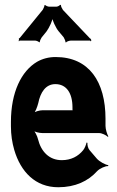

<svg xmlns="http://www.w3.org/2000/svg" viewBox="-20 -778 493 808"><path d="M214 -538C185 -538 159 -531 136 -518C70 -479 26 -390 26 -265V-246C26 -211 31 -178 40 -147C67 -55 129 10 225 10C297 10 351 -16 388 -57C399 -69 424 -80 435 -79L436 -83C424 -84 398 -98 387 -111L357 -146C350 -154 347 -169 348 -177L344 -178C343 -170 336 -153 330 -146C309 -120 279 -104 240 -104C187 -104 153 -140 140 -192C137 -206 126 -226 119 -233L118 -229C126 -223 145 -218 159 -218H397C409 -218 427 -209 434 -202L436 -204C431 -212 424 -234 424 -248V-278C424 -434 355 -538 214 -538ZM285 -326V-320C285 -317 285 -311 287 -310L289 -312C288 -314 283 -314 281 -314H159C146 -314 126 -308 118 -301L120 -297C128 -305 137 -328 141 -344C150 -389 172 -424 213 -424C259 -424 285 -387 285 -326ZM360 -615 245 -736C242 -740 235 -753 237 -756L233 -758C231 -754 222 -750 218 -750H186C182 -750 172 -754 170 -757L167 -756C168 -753 162 -740 160 -737L63 -618C62 -617 61 -617 60 -617L59 -614C59 -613 60 -612 60 -611C60 -609 59 -607 58 -606L60 -604C61 -605 61 -607 63 -607H129C133 -607 143 -603 145 -600L148 -601C146 -604 153 -617 155 -620L176 -646C187 -661 203 -694 203 -710H199C199 -694 215 -660 227 -646L248 -621C250 -617 257 -604 255 -601L258 -599C259 -603 272 -607 277 -607H359C360 -607 361 -605 362 -604L365 -607C364 -608 362 -609 362 -610C362 -611 363 -611 364 -612L362 -615Z"/></svg>

Font: Asimov
Style: EdgeExtreme
Weight: 500
Designer: Google
Version: Version 2.000980: 2014